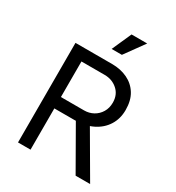

<svg xmlns="http://www.w3.org/2000/svg" viewBox="-213 -1042 1070 1169"><g transform="rotate(30 322.0 -457.5)"><path d="M95 0V-700H352Q413 -700 461 -677Q509 -654 536.5 -609.5Q564 -565 564 -498Q564 -437 534.5 -390Q505 -343 451.5 -316.5Q398 -290 326 -290H183V0ZM500 0 333 -292 416 -319 602 0ZM183 -370H346Q381 -370 410 -386Q439 -402 456.5 -431Q474 -460 474 -498Q474 -554 436.5 -587Q399 -620 346 -620H183ZM376 -778H304L365 -915H475Z"/></g></svg>

Font: Inclusive Sans
Style: Regular
Weight: 400
Designer: Olivia King
Foundry: Olivia King
Version: Version 2.004